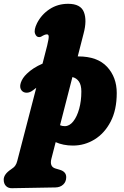

<svg xmlns="http://www.w3.org/2000/svg" viewBox="-100 -755 650 1009"><path d="M74.5 -281.5Q57.5 -268 40.8 -267.8Q24 -267.5 14 -279Q1 -294.5 9.2 -319.8Q17.5 -345 40.5 -367Q72.5 -398.5 123.5 -420.5L148 -516Q156.5 -551.5 156 -563Q155.5 -574.5 146.5 -574.5Q137.5 -574.5 126 -568Q120.5 -564.5 115.8 -562.2Q111 -560 105.5 -560Q90.5 -560 84 -579Q77.5 -598 94.5 -633Q118 -679 160.8 -707Q203.5 -735 258 -735Q324 -735 341 -691.2Q358 -647.5 339 -577.5L308.5 -458.5Q310 -458.5 312 -458.5Q412 -458.5 462.8 -403.8Q513.5 -349 513.5 -266Q513.5 -177.5 481.5 -116Q449.5 -54.5 397 -22.2Q344.5 10 283.5 10Q257 10 234 5.2Q211 0.5 192.5 -8L170 79.5Q159.5 121 191.5 130.5L213.5 137Q248 147 248 176Q248 200 232.2 214.8Q216.5 229.5 191.5 230L-37 234Q-57 234.5 -68.8 222.2Q-80.5 210 -80.5 189Q-80.5 160.5 -42 135Q-26.5 125 -19.8 115.2Q-13 105.5 -9.5 91.5L90.5 -293.5Q82.5 -287.5 74.5 -281.5ZM327.5 -274Q327.5 -308 314.8 -326.5Q302 -345 280.5 -350L215.5 -97Q226.5 -92 240.5 -92Q265 -92 284.8 -116.8Q304.5 -141.5 316 -182.8Q327.5 -224 327.5 -274Z"/></svg>

Font: Fraunces 144pt SuperSoft Black
Style: Italic
Weight: 900
Italic angle: -16°
Version: Version 1.000;[b76b70a41]